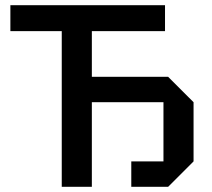

<svg xmlns="http://www.w3.org/2000/svg" viewBox="-20 -720 816 740"><path d="M218 0V-600H20V-700H616V-600H334V-424H628L726 -326V-98L628 0H486V-98H610V-326H334V0Z"/></svg>

Font: Tektur Medium
Style: Regular
Weight: 500
Designer: Adam Jagosz
Foundry: Adam Jagosz
Version: Version 1.005;gftools[0.9.30]